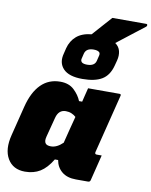

<svg xmlns="http://www.w3.org/2000/svg" viewBox="-104 -1063 906 1149"><g transform="rotate(10 348.5 -488.5)"><path d="M484 -987H690Q696 -987 697 -981Q698 -975 692 -970Q661 -946 637 -927.5Q613 -909 587.5 -889Q562 -869 527 -842Q551 -825 557.5 -798.5Q564 -772 556 -741L547 -707Q531 -647 488.5 -621.5Q446 -596 370 -596Q288 -596 253.5 -632.5Q219 -669 235 -727L243 -760Q255 -806 288 -834.5Q321 -863 379 -869Q405 -898 430.5 -927Q456 -956 484 -987ZM407 -781Q362 -781 353 -747L346 -718Q341 -703 351 -693Q361 -685 383 -685Q429 -685 437 -718L444 -747Q449 -763 442 -771Q432 -781 407 -781ZM244 -557Q297 -557 328.5 -527Q360 -497 374 -462H393Q398 -482 403 -503Q408 -524 414 -547H605Q616 -547 613 -536Q591 -447 568 -356Q545 -265 524 -180Q520 -165 534 -165H564Q554 -126 544.5 -86.5Q535 -47 525 -8Q522 3 511 3H437Q383 3 351 -23.5Q319 -50 312 -93H292Q259 -38 220 -14Q181 10 128 10Q55 10 22 -46Q-11 -102 12 -192L57 -372Q80 -463 127 -510Q174 -557 244 -557ZM223 -176Q232 -166 255 -166Q291 -166 327 -201Q337 -241 347.5 -282.5Q358 -324 369 -365Q357 -376 341.5 -382.5Q326 -389 307 -389Q263 -389 250 -338L219 -219Q211 -189 223 -176Z"/></g></svg>

Font: Recursive Sn Lnr St Blk
Style: Italic
Weight: 900
Italic angle: -15°
Version: Version 1.079;hotconv 1.0.112;makeotfexe 2.5.65598; ttfautoh